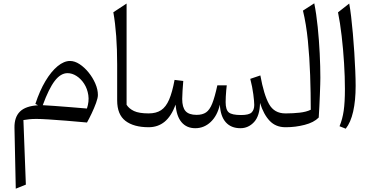

<svg xmlns="http://www.w3.org/2000/svg" viewBox="-20 -764 2227 1153"><path d="M208.5 -131.8 192.4 -140.1Q218.3 -219.2 252.9 -277.1Q287.6 -335 325.9 -366.5Q364.3 -397.9 400.4 -397.9Q428.7 -397.9 458 -378.7Q487.3 -359.4 512.2 -328.6Q537.1 -297.9 552.5 -262.2Q567.9 -226.6 567.9 -193.8Q567.9 -175.8 556.9 -145.8Q545.9 -115.7 530.8 -83.7Q515.6 -51.8 502.4 -28.3Q438.5 -34.2 378.4 -39.1Q318.4 -43.9 271.2 -46.9Q224.1 -49.8 199.2 -49.8Q174.8 -49.8 155.8 -47.9Q136.7 -45.9 120.6 -43L135.3 344.7L74.7 369.1L66.9 2.9Q65.9 -60.5 99.9 -94Q133.8 -127.4 208.5 -131.8ZM236.8 -132.3Q262.2 -131.3 307.1 -127.9Q352.1 -124.5 404.1 -120.4Q456.1 -116.2 502 -112.3Q516.1 -154.8 510.3 -193.1Q504.4 -231.4 485.4 -261Q466.3 -290.5 439.7 -307.6Q413.1 -324.7 385.7 -324.7Q344.2 -324.7 308.6 -278.1Q272.9 -231.4 236.8 -132.3Z M740.2 -742.7V-134.8Q754.4 -111.8 784.4 -97.4Q814.5 -83 872.6 -83H873V0H872.6Q783.2 0 733.4 -38.1Q683.6 -76.2 683.6 -161.1V-376.5Q683.6 -561.5 660.6 -690.4Z M1423.8 5.9Q1367.2 5.9 1335.4 -30.3Q1303.7 -66.4 1300.3 -135.7Q1285.2 -69.3 1245.4 -31.7Q1205.6 5.9 1152.8 5.9Q1100.6 5.9 1070.1 -30.3Q1039.6 -66.4 1034.7 -135.7Q1008.3 -65.4 968.3 -32.7Q928.2 0 873 0Q857.4 0 857.4 -31.7V-51.3Q857.4 -83 873 -83Q918 -83 947.3 -102.3Q976.6 -121.6 995.6 -165.8Q1014.6 -210 1028.3 -284.2L1080.6 -277.8Q1078.1 -251 1076.2 -219Q1074.2 -187 1074.2 -169.9Q1074.2 -119.6 1094.2 -96.9Q1114.3 -74.2 1160.6 -74.2Q1195.8 -74.2 1217.5 -89.1Q1239.3 -104 1254.6 -142.6Q1270 -181.2 1285.2 -251.5H1341.8Q1340.3 -240.7 1338.6 -221.9Q1336.9 -203.1 1335.9 -183.8Q1335 -164.6 1335 -150.9Q1335 -105 1353.8 -89.1Q1372.6 -73.2 1427.7 -73.2Q1475.6 -73.2 1491.2 -88.9Q1506.8 -104.5 1506.8 -133.8Q1506.8 -153.8 1501.2 -197.8Q1495.6 -241.7 1482.9 -290.5L1543.5 -311Q1564.5 -194.8 1595.7 -138.9Q1627 -83 1693.4 -83H1698.2V0H1693.8Q1636.2 0 1599.6 -38.3Q1563 -76.7 1541.5 -146Q1540 -68.4 1505.9 -31.2Q1471.7 5.9 1423.8 5.9Z M1867.2 -744.1Q1879.9 -681.2 1887.9 -602.1Q1896 -522.9 1899.9 -443.1Q1903.8 -363.3 1903.8 -296.9Q1903.8 -285.6 1903.1 -257.8Q1902.3 -230 1900.9 -194.3Q1899.4 -158.7 1897.7 -122.3Q1896 -85.9 1894 -58.1Q1864.7 -28.3 1809.3 -14.2Q1753.9 0 1698.2 0Q1682.6 0 1682.6 -31.7V-51.3Q1682.6 -83 1698.2 -83Q1739.3 -83 1779.3 -87.4Q1819.3 -91.8 1846.2 -105Q1846.2 -204.6 1842.5 -311.8Q1838.9 -418.9 1828.9 -519.5Q1818.8 -620.1 1799.3 -700.2Z M2077.1 -742.7Q2083 -711.9 2088.6 -664.8Q2094.2 -617.7 2099.1 -561.8Q2104 -505.9 2107.7 -448.5Q2111.3 -391.1 2113.5 -339.1Q2115.7 -287.1 2115.7 -248Q2115.7 -159.7 2100.8 -94Q2085.9 -28.3 2056.2 8.8L2019 -5.9Q2036.6 -48.3 2043.9 -98.6Q2051.3 -148.9 2051.3 -230Q2051.3 -302.7 2046.1 -385.7Q2041 -468.8 2031.7 -548.3Q2022.5 -627.9 2009.8 -689.9Z"/></svg>

Font: Pinar Regular
Style: Regular
Weight: 400
Designer: Amin Abedi
Version: Version 3.000